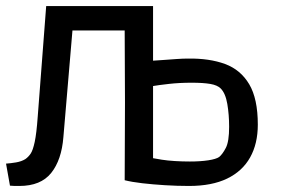

<svg xmlns="http://www.w3.org/2000/svg" viewBox="-21 -603 932 636"><path d="M12 12 -1 -61Q14 -62 32 -65Q50 -68 63 -76Q73 -83 80.5 -94Q88 -105 94 -133Q100 -161 104 -217L132 -583H486V-402Q502 -403 522.5 -404.5Q543 -406 564 -407.5Q585 -409 602 -409Q673 -410 724.5 -391Q776 -372 804.5 -324Q833 -276 833 -190Q833 -127 807.5 -81.5Q782 -36 731.5 -11.5Q681 13 605 13Q566 13 525.5 10.5Q485 8 450.5 4Q416 0 392 -6L393 -265L392 -502H308H219L189 -149Q183 -73 148.5 -30Q114 13 43 13Q35 13 27.5 13Q20 13 12 12ZM608 -68Q643 -68 669 -72Q695 -76 705 -83Q716 -92 727 -113Q738 -134 738 -183Q738 -223 732 -258.5Q726 -294 710 -310Q699 -321 675.5 -325Q652 -329 614 -329Q573 -329 538 -325Q503 -321 486 -318V-79Q496 -77 515 -74Q534 -71 558.5 -69.5Q583 -68 608 -68Z"/></svg>

Font: Ruda Medium
Style: Regular
Weight: 500
Version: Version 2.001